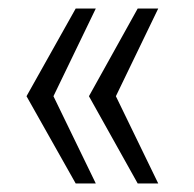

<svg xmlns="http://www.w3.org/2000/svg" viewBox="-20 -530 453 449"><path d="M157 -101 42 -305 157 -510H204L105 -305L204 -101ZM302 -101 188 -305 302 -510H350L251 -305L350 -101Z"/></svg>

Font: Saira Semi Condensed Light
Style: Regular
Weight: 300
Width: 4
Designer: Hector Gatti with collaboration of the Omnibus-Type team
Foundry: Omnibus-Type
Version: Version 1.001; ttfautohint (v1.8)